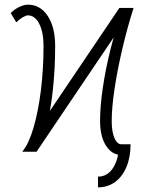

<svg xmlns="http://www.w3.org/2000/svg" viewBox="-20 -652 640 825"><path d="M502 -32V14Q461 14 435.5 -26Q410 -66 410 -132Q410 -195 422 -276.5Q434 -358 456.5 -446.5Q479 -535 508 -618H554L137 0H76Q104 -35 124 -103Q144 -171 155.5 -262Q167 -353 167 -455Q167 -514 148.5 -550Q130 -586 100 -586Q92 -586 78 -578Q64 -570 50 -556L26 -596Q43 -613 63.5 -622.5Q84 -632 100 -632Q153 -632 185 -583.5Q217 -535 217 -455Q217 -355 207 -264.5Q197 -174 179 -105Q161 -36 137 0H76L493 -618H554Q526 -530 505 -439.5Q484 -349 472 -269Q460 -189 460 -132Q460 -87 471.5 -59.5Q483 -32 502 -32ZM401 153V107Q442 107 466.5 68.5Q491 30 491 -32H541Q541 23 523.5 65Q506 107 474.5 130Q443 153 401 153Z"/></svg>

Font: Victor Mono Thin
Style: Regular
Weight: 100
Monospace: yes
Designer: Rune Bjørnerås
Version: Version 1.561;gftools[0.9.30]